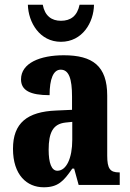

<svg xmlns="http://www.w3.org/2000/svg" viewBox="-20 -783 550 813"><path d="M238 -606C329 -606 377 -688 378 -763H317C307 -715 279 -695 238 -695C199 -695 170 -715 161 -763H98C100 -688 148 -606 238 -606ZM165 10C225 10 249 -15 286 -69H294L313 0H487V-53H484C446 -53 434 -69 434 -124V-378C434 -504 372 -549 250 -549C150 -549 69 -516 69 -447C69 -400 108 -380 190 -380C190 -449 206 -488 237 -488C272 -488 285 -449 285 -374V-318L218 -315C95 -310 35 -262 35 -153C35 -42 94 10 165 10ZM223 -60C198 -60 186 -93 186 -149C186 -221 204 -258 257 -264L286 -267V-191C286 -113 261 -60 223 -60Z"/></svg>

Font: Noto Serif Sinhala ExtraCondensed ExtraBold
Style: Regular
Weight: 800
Width: 2
Designer: Jelle Bosma - Monotype Design Team
Foundry: Monotype Imaging Inc.
Version: Version 2.007